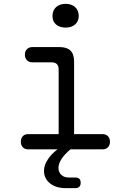

<svg xmlns="http://www.w3.org/2000/svg" viewBox="-20 -774 640 995"><path d="M511 -79Q529 -79 539.5 -68Q550 -57 550 -39.5Q550 -22 539.5 -11Q529 0 512 0H345Q313 27 298 51Q283 75 283 96Q283 118 297.5 132Q312 146 337 146H370Q384 146 391 152.5Q398 159 398 173Q398 187 391 194Q384 201 370 201H321Q270 201 239 176Q208 151 208 111Q208 82 228 52Q244 26 278 0H126Q108 0 98 -11Q88 -22 88 -39.5Q88 -57 98 -68Q108 -79 126 -79H284V-413Q284 -432 275 -441.5Q266 -451 247 -451H148Q130 -451 119.5 -462Q109 -473 109 -490.5Q109 -508 119.5 -519Q130 -530 148 -530H289Q327 -530 345.5 -511.5Q364 -493 364 -455V-79ZM320 -631Q289 -631 270.5 -647Q252 -663 252 -691Q252 -720 270.5 -737Q289 -754 320 -754Q351 -754 369.5 -737Q388 -720 388 -691Q388 -664 369.5 -647.5Q351 -631 320 -631Z"/></svg>

Font: Maple Mono NL Light
Style: Regular
Weight: 300
Monospace: yes
Designer: subframe7536
Version: Version 7.000